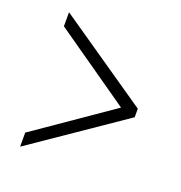

<svg xmlns="http://www.w3.org/2000/svg" viewBox="-96 -686 618 655"><g transform="rotate(20 212.5 -358.0)"><path d="M46 -165 324 -357 46 -551V-602L379 -373V-342L46 -114Z"/></g></svg>

Font: Noto Serif CondLight
Style: Regular
Weight: 300
Width: 3
Designer: Monotype Design Team
Foundry: Monotype Imaging Inc.
Version: Version 1.001